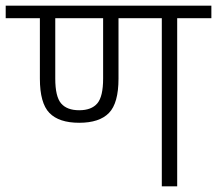

<svg xmlns="http://www.w3.org/2000/svg" viewBox="-30 -654 762 674"><path d="M712 -634V-590H592V0H538V-590H386V-378Q386 -292 352.5 -257.5Q319 -223 248 -223Q177 -223 143.5 -257.5Q110 -292 110 -378V-590H-10V-634ZM332 -590H164V-378Q164 -315 184.5 -291Q205 -267 248 -267Q291 -267 311.5 -291Q332 -315 332 -378Z"/></svg>

Font: Biryani ExtraLight
Style: Regular
Weight: 275
Designer: Dan Reynolds and Mathieu Reguer
Foundry: Dan Reynolds and Mathieu Reguer
Version: Version 1.004; ttfautohint (v1.1) -l 5 -r 5 -G 72 -x 0 -D la